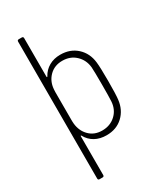

<svg xmlns="http://www.w3.org/2000/svg" viewBox="-221 -785 912 1069"><g transform="rotate(-30 235.0 -250.0)"><path d="M404 -250Q404 -165 400 -132Q393 -70 351.5 -31Q310 8 246 8Q204 8 172.5 -9.5Q141 -27 123 -60Q122 -63 120 -62.5Q118 -62 118 -59V190Q118 200 108 200H89Q79 200 79 190V-690Q79 -700 89 -700H108Q118 -700 118 -690V-442Q118 -439 120 -438.5Q122 -438 123 -441Q141 -474 172.5 -492Q204 -510 245 -510Q309 -510 351 -471.5Q393 -433 400 -371Q404 -337 404 -250ZM364 -251Q364 -334 362 -362Q357 -411 323 -443Q289 -475 238 -475Q188 -475 155.5 -443Q123 -411 119 -362L118 -344V-157L119 -140Q124 -91 156 -59Q188 -27 238 -27Q289 -27 323.5 -58.5Q358 -90 362 -140Q364 -169 364 -251Z"/></g></svg>

Font: Barlow Semi Condensed ExLight
Style: Regular
Weight: 275
Width: 4
Designer: Jeremy Tribby
Foundry: Tribby Type
Version: Version 1.408